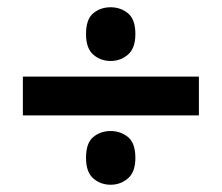

<svg xmlns="http://www.w3.org/2000/svg" viewBox="-20 -617 612 529"><path d="M43 -299V-406H528V-299ZM285 -108Q257 -108 237 -125.5Q217 -143 217 -182Q217 -223 237 -239.5Q257 -256 285 -256Q312 -256 332.5 -239.5Q353 -223 353 -182Q353 -143 332.5 -125.5Q312 -108 285 -108ZM285 -449Q257 -449 237 -466.5Q217 -484 217 -523Q217 -564 237 -580.5Q257 -597 285 -597Q312 -597 332.5 -580.5Q353 -564 353 -523Q353 -484 332.5 -466.5Q312 -449 285 -449Z"/></svg>

Font: Noto Sans Adlam Unjoined
Style: Regular
Weight: 400
Designer: Mark Jamra, Neil Patel
Foundry: JamraPatel LLC
Version: Version 3.001